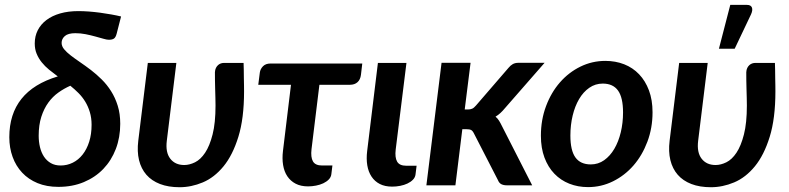

<svg xmlns="http://www.w3.org/2000/svg" viewBox="-20 -776 3306 804"><path d="M234 -83Q261 -83 284.8 -94.8Q308.5 -106.5 326 -128.8Q343.5 -151 353.5 -182.5Q363.5 -214 363.5 -253.5Q363.5 -282.5 356.2 -306.5Q349 -330.5 337 -350.2Q325 -370 308.8 -386.2Q292.5 -402.5 274.5 -417Q248.5 -405.5 224.5 -388.5Q200.5 -371.5 182.2 -346.2Q164 -321 153 -286.8Q142 -252.5 142 -207.5Q142 -182 147.5 -159.5Q153 -137 164.2 -120Q175.5 -103 192.8 -93Q210 -83 234 -83ZM468.5 -635Q464.5 -619.5 457.2 -614.5Q450 -609.5 435.5 -609.5Q427.5 -609.5 412.8 -613.8Q398 -618 379 -623.2Q360 -628.5 338.5 -632.8Q317 -637 295.5 -637Q265 -637 251.5 -625Q238 -613 238 -596.5Q238 -582.5 248.5 -569.8Q259 -557 276.2 -543.8Q293.5 -530.5 315.5 -515.5Q337.5 -500.5 360.8 -482.8Q384 -465 406 -443.2Q428 -421.5 445.2 -394.2Q462.5 -367 473 -333.2Q483.5 -299.5 483.5 -257.5Q483.5 -200.5 465 -152.2Q446.5 -104 412.8 -68.8Q379 -33.5 331.2 -13.5Q283.5 6.5 224.5 6.5Q175.5 6.5 137.2 -9.2Q99 -25 72.8 -53Q46.5 -81 32.8 -119Q19 -157 19 -201.5Q19 -395 222 -456Q203 -470 185.5 -484.2Q168 -498.5 154.8 -515Q141.5 -531.5 133.5 -550.8Q125.5 -570 125.5 -594Q125.5 -624.5 138.2 -649.5Q151 -674.5 174.5 -692.2Q198 -710 232 -719.8Q266 -729.5 308 -729.5Q328.5 -729.5 352 -727.8Q375.5 -726 399.5 -722.8Q423.5 -719.5 446 -715.5Q468.5 -711.5 487 -707Z M1000 -512.5Q1000.5 -499.5 1000.8 -483Q1001 -466.5 1001.2 -449.8Q1001.5 -433 1001.8 -418Q1002 -403 1002 -393Q1002 -280 978.2 -203.2Q954.5 -126.5 916 -79.5Q877.5 -32.5 829.2 -12.2Q781 8 732 8Q685 8 650 -5.5Q615 -19 593 -44.2Q571 -69.5 562.2 -105.5Q553.5 -141.5 559 -186.5L599 -512.5H718.5L678.5 -186.5Q672.5 -138 693 -111.5Q713.5 -85 751.5 -85Q773.5 -85 796.8 -96.5Q820 -108 839 -136.5Q858 -165 870.2 -213Q882.5 -261 882.5 -334Q882.5 -349 882 -366.5Q881.5 -384 881 -402.5Q880.5 -421 880.2 -439Q880 -457 880 -473.5Q880.5 -484 884.2 -491.5Q888 -499 893.5 -503.8Q899 -508.5 905.2 -510.5Q911.5 -512.5 917.5 -512.5Z M1491.5 -463Q1489 -442.5 1477 -431.8Q1465 -421 1445.5 -421H1317.5L1284.5 -151.5Q1280.5 -117.5 1290.5 -100.2Q1300.5 -83 1328.5 -83H1372L1367.5 -46.5Q1366 -34 1356.8 -24.5Q1347.5 -15 1333.8 -8.5Q1320 -2 1303.2 1.2Q1286.5 4.5 1270 4.5Q1239.5 4.5 1218 -6.8Q1196.5 -18 1183.2 -37.8Q1170 -57.5 1165.5 -84.8Q1161 -112 1165 -144.5L1198.5 -421H1061.5L1068 -472Q1070 -487 1081.2 -498.5Q1092.5 -510 1112.5 -510H1497Z M1562.5 -512.5H1682L1637 -150Q1633 -116.5 1643 -99.2Q1653 -82 1681 -82H1724.5L1720 -45.5Q1718.5 -33 1709.2 -23.5Q1700 -14 1686.2 -7.5Q1672.5 -1 1655.8 2.2Q1639 5.5 1622.5 5.5Q1592 5.5 1570.5 -5.5Q1549 -16.5 1535.8 -36.5Q1522.5 -56.5 1518 -83.8Q1513.5 -111 1517.5 -143.5Z M1950.5 -513 1926 -317.5H1939Q1949.5 -317.5 1957 -320.8Q1964.5 -324 1973 -334L2109 -491.5Q2117.5 -502 2127.2 -507.5Q2137 -513 2151 -513H2260.5L2094 -322.5Q2085 -311.5 2075.5 -302.8Q2066 -294 2055 -287.5Q2063.5 -280.5 2069.8 -270.5Q2076 -260.5 2081.5 -249L2208.5 0H2102Q2088.5 0 2079.2 -4.8Q2070 -9.5 2065 -22L1965 -216.5Q1959.5 -228 1953 -231.5Q1946.5 -235 1932.5 -235H1916L1887 0H1765.5L1829 -513Z M2454 -87.5Q2485 -87.5 2510 -105.2Q2535 -123 2552.5 -152.8Q2570 -182.5 2579.5 -222Q2589 -261.5 2589 -305Q2589 -367.5 2568 -396.8Q2547 -426 2504 -426Q2473 -426 2447.8 -408.5Q2422.5 -391 2405 -361.2Q2387.5 -331.5 2378 -292Q2368.5 -252.5 2368.5 -208.5Q2368.5 -146 2389.5 -116.8Q2410.5 -87.5 2454 -87.5ZM2442.5 7.5Q2400 7.5 2364 -6.8Q2328 -21 2301.5 -48.5Q2275 -76 2260 -116Q2245 -156 2245 -207.5Q2245 -274 2266.5 -331.5Q2288 -389 2324.8 -431Q2361.5 -473 2410.5 -497Q2459.5 -521 2515 -521Q2557.5 -521 2593.8 -506.8Q2630 -492.5 2656.2 -465Q2682.5 -437.5 2697.5 -397.5Q2712.5 -357.5 2712.5 -306Q2712.5 -240 2691 -182.8Q2669.5 -125.5 2632.8 -83.2Q2596 -41 2547 -16.8Q2498 7.5 2442.5 7.5Z M3225 -512.5Q3225.5 -499.5 3225.8 -483Q3226 -466.5 3226.2 -449.8Q3226.5 -433 3226.8 -418Q3227 -403 3227 -393Q3227 -280 3203.2 -203.2Q3179.5 -126.5 3141 -79.5Q3102.5 -32.5 3054.2 -12.2Q3006 8 2957 8Q2910 8 2875 -5.5Q2840 -19 2818 -44.2Q2796 -69.5 2787.2 -105.5Q2778.5 -141.5 2784 -186.5L2824 -512.5H2943.5L2903.5 -186.5Q2897.5 -138 2918 -111.5Q2938.5 -85 2976.5 -85Q2998.5 -85 3021.8 -96.5Q3045 -108 3064 -136.5Q3083 -165 3095.2 -213Q3107.5 -261 3107.5 -334Q3107.5 -349 3107 -366.5Q3106.5 -384 3106 -402.5Q3105.5 -421 3105.2 -439Q3105 -457 3105 -473.5Q3105.5 -484 3109.2 -491.5Q3113 -499 3118.5 -503.8Q3124 -508.5 3130.2 -510.5Q3136.5 -512.5 3142.5 -512.5ZM2990.5 -572 3038 -755.5H3108Q3124 -755.5 3128.5 -744.8Q3133 -734 3125 -716L3056.5 -572Z"/></svg>

Font: Lato 2
Style: Bold Italic
Weight: 700
Italic angle: -7°
Designer: Lukasz Dziedzic with Adam Twardoch and Botio Nikoltchev
Foundry: tyPoland Lukasz Dziedzic
Version: Version 2.015; 2015-08-06; http://www.latofonts.com/